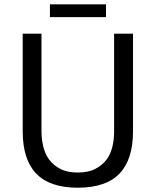

<svg xmlns="http://www.w3.org/2000/svg" viewBox="-20 -856 720 888"><path d="M210.9 -835.9H470.2V-776.9H210.9ZM339.8 12.2Q210 12.2 147 -53.7Q85 -118.7 85 -249V-700.2H171.9V-248Q171.9 -212.9 180.2 -178.2Q188.5 -143.1 207.5 -117.7Q227.1 -91.3 259.3 -74.7Q291 -58.1 339.8 -58.1Q388.7 -58.1 420.4 -74.7Q453.1 -91.8 472.7 -117.7Q491.7 -143.1 500 -178.2Q507.8 -210.9 507.8 -248V-700.2H595.2V-249Q595.2 -118.7 533.2 -53.7Q470.2 12.2 339.8 12.2Z"/></svg>

Font: Post Grotesk Regular
Style: Regular
Weight: 500
Version: 0.900; ttfautohint (v0.96) -l 8 -r 50 -G 200 -x 14 -w "gGD" 